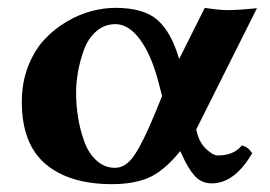

<svg xmlns="http://www.w3.org/2000/svg" viewBox="-20 -464 694 494"><path d="M175.8 -226.1Q175.8 -193.4 180.9 -161.6Q186 -129.9 197 -99.6Q208 -69.3 228.5 -50.8Q249 -32.2 275.9 -32.2Q304.2 -32.2 326.4 -65.7Q348.6 -99.1 377 -168L397 -216.8L388.2 -251Q370.1 -321.3 340.8 -361.6Q311.5 -401.9 276.9 -401.9Q248.5 -401.9 227.5 -383.3Q206.5 -364.7 196 -335.7Q185.5 -306.6 180.7 -279.1Q175.8 -251.5 175.8 -226.1ZM36.1 -202.1Q36.1 -251.5 52.2 -293Q68.4 -334.5 93.8 -361.8Q119.1 -389.2 151.4 -408.2Q183.6 -427.2 215.6 -435.5Q247.6 -443.8 276.9 -443.8Q350.6 -443.8 386 -411.9Q421.4 -379.9 440.9 -312L506.8 -443.8Q545.4 -438 564 -438Q593.3 -438 641.1 -442.9L484.9 -130.9L486.8 -123Q494.1 -95.2 511.5 -79.6Q528.8 -64 540 -64Q582 -64 602.1 -89.8Q618.2 -86.4 628.9 -69.8Q583.5 7.8 524.9 7.8Q498.5 7.8 481.2 -11.2Q463.9 -30.3 448.2 -65.9L443.8 -75.2Q400.9 -22.9 362.1 -6.6Q323.2 9.8 268.1 9.8Q158.2 9.8 97.2 -42Q36.1 -93.8 36.1 -202.1Z"/></svg>

Font: Common Serif
Style: Bold
Weight: 700
Designer: Philipp H. Poll, Khaled Hosny
Foundry: Stefan Peev, Context Ltd.
Version: Version 1.026